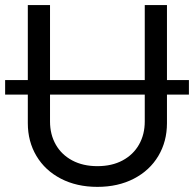

<svg xmlns="http://www.w3.org/2000/svg" viewBox="-31 -727 768 760"><path d="M716.8 -352.5H629.9V-239.3Q629.9 -167 595.7 -109.6Q561.5 -52.2 499 -19.8Q436.5 12.7 354.5 12.7Q272.5 12.7 210 -19.8Q147.5 -52.2 113.3 -109.6Q79.1 -167 79.1 -239.3V-352.5H-10.7V-410.2H79.1V-707H167V-410.2H542V-707H629.9V-410.2H716.8ZM354.5 -69.3Q412.1 -69.3 454.3 -92Q496.6 -114.7 519.3 -154.8Q542 -194.8 542 -246.1V-352.5H167V-246.1Q167 -194.8 189.7 -154.8Q212.4 -114.7 254.9 -92Q297.4 -69.3 354.5 -69.3Z"/></svg>

Font: Pretendard
Style: Regular
Weight: 400
Designer: Base glyphs from Inter by Rasmus Andersson; Hangeul glyphs from Noto Sans CJK(Source Han Sans) by Jang Soo-young and Kan
Foundry: Kil Hyung-jin
Version: Version 1.309